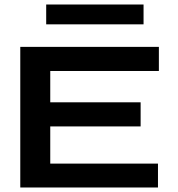

<svg xmlns="http://www.w3.org/2000/svg" viewBox="-20 -832 790 852"><path d="M70 0V-624H685V-517H203V-378H604V-271H203V-106H681V0ZM185 -724V-812H617V-724Z"/></svg>

Font: Inconsolata ExtraExpanded ExtraBold
Style: Regular
Weight: 800
Width: 8
Monospace: yes
Designer: Raph Levien, Cyreal, Brenton Simpson
Foundry: Raph Levien, Cyreal, Google
Version: Version 3.001; ttfautohint (v1.8.2.53-6de2)